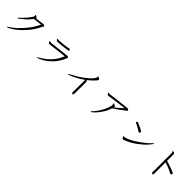

<svg xmlns="http://www.w3.org/2000/svg" viewBox="573 -2750 4834 4834"><g transform="rotate(45 2990.0 -332.5)"><path d="M231 -330Q219 -322 210 -322Q205 -322 203 -324Q201 -326 201 -329Q201 -336 217 -350Q361 -472 467 -636Q475 -651 476 -665V-666Q476 -673 471.5 -682.5Q467 -692 467 -695Q467 -699 470 -701Q471 -702 475 -702Q480 -702 487 -699.5Q494 -697 496 -697Q521 -684 533 -672.5Q545 -661 548 -649Q769 -676 780 -676Q793 -676 809 -665.5Q825 -655 825 -644Q825 -637 818 -629.5Q811 -622 809 -620Q722 -432 591.5 -286Q461 -140 341.5 -57.5Q222 25 181 25Q175 25 173 21Q173 21 173 20Q173 12 200 -4Q270 -43 366.5 -129Q463 -215 563.5 -341Q664 -467 743 -625Q640 -614 594 -608L539 -602Q534 -601 524 -601H516Q443 -505 371.5 -443Q300 -381 231 -330Z M1635 -696Q1664 -704 1667 -704Q1680 -704 1694 -693.5Q1708 -683 1708 -668Q1708 -659 1699 -654Q1690 -649 1669 -646Q1608 -636 1507 -625Q1406 -614 1347 -611L1335 -610Q1318 -610 1300.5 -629Q1283 -648 1283 -663Q1283 -666 1285 -668Q1286 -668 1290 -668Q1295 -668 1313.5 -665Q1332 -662 1345 -662H1352Q1404 -666 1503.5 -676.5Q1603 -687 1635 -696ZM1183 -489H1185Q1188 -489 1205.5 -484.5Q1223 -480 1242 -480H1249L1542 -513Q1753 -539 1764 -539Q1778 -539 1793 -529Q1808 -519 1808 -510Q1808 -505 1803.5 -496Q1799 -487 1797 -481Q1730 -311 1615 -194Q1500 -77 1392 -19.5Q1284 38 1244 38Q1241 38 1241 39Q1241 31 1295 -3Q1389 -60 1463.5 -119.5Q1538 -179 1605 -266.5Q1672 -354 1729 -483Q1576 -469 1329 -436L1252 -427Q1245 -426 1233 -426Q1222 -426 1209.5 -437Q1197 -448 1189 -462.5Q1181 -477 1181 -485Q1181 -489 1183 -489Z M2507 -35 2510 -398Q2510 -412 2505 -424Q2420 -363 2336 -317.5Q2252 -272 2189.5 -246Q2127 -220 2110 -220Q2103 -220 2101 -222Q2101 -222 2101 -223Q2101 -227 2108 -234Q2115 -241 2127 -247Q2322 -349 2444 -439.5Q2566 -530 2620.5 -593.5Q2675 -657 2678 -688V-691Q2678 -697 2675 -704.5Q2672 -712 2672 -714Q2672 -716 2673 -717Q2675 -720 2681 -720Q2688 -720 2707 -712.5Q2726 -705 2740.5 -693.5Q2755 -682 2755 -672Q2755 -661 2738 -639Q2655 -539 2537 -447Q2561 -434 2564 -426Q2567 -418 2567 -391L2564 4Q2564 22 2558 37Q2552 52 2544 53Q2541 54 2538 54Q2521 54 2513 33.5Q2505 13 2502 -4V-7Q2502 -14 2504.5 -22Q2507 -30 2507 -35Z M3819 -638Q3819 -627 3804 -619Q3800 -616 3794.5 -613Q3789 -610 3783 -606Q3708 -545 3626 -487Q3544 -429 3495 -399Q3459 -286 3393 -185Q3327 -84 3263.5 -21.5Q3200 41 3180 41Q3174 41 3174 35Q3174 29 3178.5 21.5Q3183 14 3190 9Q3226 -24 3278.5 -96Q3331 -168 3378.5 -262Q3426 -356 3445 -450V-455Q3445 -471 3442 -478Q3440 -484 3433.5 -493.5Q3427 -503 3427 -506Q3427 -511 3440 -511Q3463 -511 3488 -502Q3513 -493 3513 -477Q3513 -471 3507 -445Q3616 -530 3718 -625Q3683 -620 3666 -618.5Q3649 -617 3634 -615Q3538 -603 3426 -588.5Q3314 -574 3222 -558Q3208 -555 3200 -555Q3188 -555 3176 -567.5Q3164 -580 3156 -596Q3148 -612 3148 -616Q3148 -618 3149 -618Q3150 -619 3154 -619Q3161 -619 3170.5 -616Q3180 -613 3182 -612Q3191 -610 3197 -610H3201Q3366 -636 3771 -677H3776Q3787 -677 3797 -670Q3807 -663 3813 -653Q3819 -643 3819 -638Z M4194 -613Q4200 -613 4245 -594.5Q4290 -576 4339.5 -552Q4389 -528 4417 -509Q4431 -500 4431 -489Q4431 -476 4421.5 -461.5Q4412 -447 4398 -447Q4391 -447 4384 -452Q4355 -475 4289 -512Q4223 -549 4185 -563Q4168 -569 4168 -582Q4168 -590 4172 -595Q4182 -613 4194 -613ZM4191 -107Q4194 -109 4197 -109Q4200 -109 4205 -108Q4210 -107 4219 -107Q4234 -107 4251 -112Q4353 -140 4475.5 -215.5Q4598 -291 4699 -372.5Q4800 -454 4831 -494Q4854 -523 4868 -523Q4871 -523 4871 -519Q4871 -493 4789 -401.5Q4707 -310 4571 -209.5Q4435 -109 4273 -47Q4255 -38 4243 -38Q4233 -38 4220.5 -49.5Q4208 -61 4198.5 -77Q4189 -93 4189 -102Q4189 -106 4191 -107Z M5346 -689Q5343 -696 5337.5 -704Q5332 -712 5332 -716Q5332 -718 5333 -719Q5333 -721 5344 -721Q5365 -721 5386 -713Q5401 -707 5405 -699Q5409 -691 5409 -673V-442Q5487 -423 5594.5 -384.5Q5702 -346 5727 -327Q5738 -319 5738 -306Q5738 -291 5731 -280.5Q5724 -270 5713 -270Q5705 -270 5690 -277Q5530 -357 5409 -392V11Q5409 50 5389 55Q5388 56 5385 56Q5371 56 5361.5 39.5Q5352 23 5347 4Q5346 1 5346 -2Q5346 -7 5349.5 -16Q5353 -25 5353 -31V-659Q5353 -676 5346 -689Z"/></g></svg>

Font: JyunsaiKaai Light
Style: Regular
Weight: 300
Designer: Fontworks Inc.
Version: Version 0.030;April 7, 2024;FontCreator 14.0.0.2901 64-bit